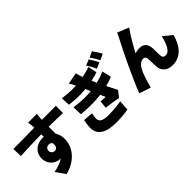

<svg xmlns="http://www.w3.org/2000/svg" viewBox="34 -1746 2686 2686"><g transform="rotate(-45 1377.0 -402.5)"><path d="M365 -327C365 -372 398 -391 428 -391C450 -391 470 -382 482 -365C493 -289 460 -266 428 -266C397 -266 365 -291 365 -327ZM884 -703C832 -704 699 -702 607 -702V-713C608 -731 612 -792 615 -811H442C446 -792 450 -750 453 -712L454 -701C326 -699 151 -695 36 -696L40 -552C161 -558 307 -564 456 -566L457 -516C449 -517 441 -517 432 -517C317 -517 221 -444 221 -324C221 -196 324 -134 397 -134C403 -134 408 -134 413 -135C363 -98 295 -77 216 -61L315 80C563 13 645 -159 645 -286C645 -340 632 -389 606 -429C606 -470 606 -520 605 -567C730 -566 823 -564 882 -561Z M1022 -283C1014 -245 1004 -191 1004 -145C1004 1 1123 62 1314 62C1422 62 1503 51 1554 42L1564 -111C1495 -98 1412 -89 1310 -89C1189 -89 1154 -125 1154 -178C1154 -202 1161 -240 1168 -270ZM1683 -582C1649 -567 1592 -545 1516 -527L1499 -564L1484 -598C1541 -609 1588 -623 1617 -634L1589 -765C1548 -750 1494 -735 1433 -724C1420 -761 1409 -797 1402 -827L1231 -795C1249 -768 1264 -739 1282 -705C1255 -703 1228 -702 1200 -702C1155 -702 1085 -707 1017 -719L1023 -584C1100 -574 1163 -571 1213 -571C1257 -571 1301 -573 1341 -577L1362 -530L1373 -503C1335 -499 1293 -497 1249 -497C1198 -497 1118 -503 1042 -513L1048 -371C1123 -365 1198 -362 1260 -362C1321 -362 1378 -366 1431 -373L1464 -297C1439 -299 1404 -302 1370 -305L1357 -191C1425 -183 1528 -167 1586 -155L1656 -245C1628 -298 1601 -351 1577 -400C1641 -416 1689 -434 1716 -447ZM1580 -801C1612 -755 1629 -722 1656 -664L1745 -703C1727 -740 1692 -800 1667 -837ZM1694 -846C1727 -801 1746 -770 1775 -713L1863 -755C1843 -791 1806 -849 1780 -885Z M2384 -752 2214 -821C2193 -772 2171 -735 2158 -707C2106 -613 1905 -198 1832 -1L2002 56C2018 2 2047 -105 2071 -162C2105 -244 2150 -306 2211 -306C2241 -306 2257 -288 2260 -258C2263 -226 2263 -143 2267 -92C2272 -13 2333 52 2444 52C2602 52 2698 -61 2749 -238L2619 -344C2589 -211 2542 -114 2470 -114C2443 -114 2420 -126 2416 -158C2410 -196 2413 -277 2411 -313C2406 -398 2363 -448 2284 -448C2252 -448 2221 -444 2190 -435C2237 -518 2301 -635 2352 -707C2363 -722 2373 -739 2384 -752Z"/></g></svg>

Font: GenEiGothic-pro-Heavy
Style: Bold
Weight: 900
Designer: Ryoko NISHIZUKA (kana & ideographs); Paul D. Hunt (Latin, Greek & Cyrillic); Wenlong ZHANG (bopomofo); Sandoll Communica
Foundry: Adobe Systems Incorporated; o_tamon
Version: Version 1.000.140830